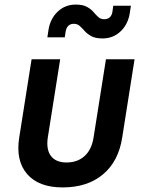

<svg xmlns="http://www.w3.org/2000/svg" viewBox="-20 -809 640 839"><path d="M254 10Q149 10 98.5 -48.5Q48 -107 64 -208L118 -550H243L189 -209Q181 -156 202.5 -127.5Q224 -99 271 -99Q319 -99 350 -127.5Q381 -156 389 -209L443 -550H568L514 -208Q498 -104 430 -47Q362 10 254 10ZM428 -641Q397 -641 379 -651Q361 -661 350 -673.5Q339 -686 328.5 -695.5Q318 -705 303 -705Q273 -705 267 -672L263 -646H187L192 -679Q200 -728 232.5 -758.5Q265 -789 311 -789Q342 -789 360 -779Q378 -769 388.5 -756.5Q399 -744 409.5 -734.5Q420 -725 435 -725Q465 -725 471 -756L475 -784H552L547 -751Q539 -702 506.5 -671.5Q474 -641 428 -641Z"/></svg>

Font: JetBrains Mono NL
Style: Bold Italic
Weight: 700
Italic angle: -9°
Designer: Philipp Nurullin, Konstantin Bulenkov
Foundry: JetBrains
Version: Version 2.304; ttfautohint (v1.8.4.7-5d5b)